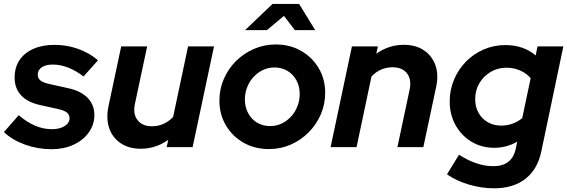

<svg xmlns="http://www.w3.org/2000/svg" viewBox="-39 -761 2933 993"><path d="M227.6 10.7Q155.9 10.7 90 -13.2Q24.1 -37.1 -18.7 -78L57.9 -165.2Q99.8 -129.3 142.3 -111.1Q184.8 -92.9 228.9 -92.9Q269.9 -92.9 295.3 -108.9Q320.7 -124.9 320.7 -149.9Q320.7 -167.9 306.7 -179Q292.7 -190.1 264 -196.5L168.4 -217.7Q103.7 -231.7 70.1 -268.1Q36.6 -304.4 36.6 -359.4Q36.6 -411.9 61.7 -449.7Q86.9 -487.5 133.2 -508.2Q179.6 -529 243.2 -529Q306.3 -529 364.3 -508.5Q422.3 -487.9 467.8 -449.3L393 -365.5Q353.9 -395.7 313.4 -411.4Q273 -427.1 234.2 -427.1Q198.2 -427.1 177.2 -413.1Q156.2 -399.1 156.2 -374.7Q156.2 -356 170.4 -344.7Q184.6 -333.3 217.6 -326.2L313.2 -305Q379.2 -290.8 414.1 -254.9Q449.1 -219 449.1 -166.2Q449.1 -116.2 420.1 -75.9Q391.1 -35.6 341.1 -12.4Q291.1 10.7 227.6 10.7Z M689.4 8.3Q627.6 8.3 585.1 -20.3Q542.7 -48.9 525.8 -98Q509 -147.2 521.7 -210L587.8 -521H722.1L658.6 -223Q647.9 -171.2 672.5 -139.6Q697.1 -107.9 746.8 -107.9Q778.7 -107.9 806.4 -120.4Q834.1 -132.8 856.4 -156.3L933.6 -521H1067.8L957.2 0H823L831.1 -37.8Q766.3 8.3 689.4 8.3Z M1352.3 10Q1278.9 10 1221 -22.8Q1163.1 -55.6 1129.4 -112.6Q1095.7 -169.6 1095.7 -240.4Q1095.7 -299.6 1118.5 -352.4Q1141.3 -405.2 1181.6 -445.3Q1222 -485.4 1274.8 -508.2Q1327.6 -531 1386.9 -531Q1460.3 -531 1517.8 -498.2Q1575.3 -465.5 1609 -408.9Q1642.8 -352.4 1642.8 -280.6Q1642.8 -221.5 1620 -169Q1597.2 -116.5 1556.8 -76.1Q1516.5 -35.7 1464 -12.8Q1411.6 10 1352.3 10ZM1358.2 -108.9Q1389.6 -108.9 1417.1 -121.9Q1444.6 -134.8 1465.8 -157.5Q1487.1 -180.3 1499 -210.6Q1511 -240.9 1511 -274.4Q1511 -314.7 1494.1 -345.7Q1477.3 -376.7 1447.7 -394.4Q1418 -412.1 1380.4 -412.1Q1348.9 -412.1 1321.4 -399.2Q1293.9 -386.2 1272.7 -363.5Q1251.4 -340.7 1239.5 -310.4Q1227.5 -280.2 1227.5 -246.6Q1227.5 -207.2 1244.4 -175.7Q1261.2 -144.2 1290.8 -126.6Q1320.5 -108.9 1358.2 -108.9ZM1228.7 -605.3 1370.3 -740.6H1507.9L1591.1 -605.3H1485.9L1429.7 -678.9L1341.5 -605.3Z M1670.8 0 1781.1 -521H1915.4L1907.2 -483.2Q1972.1 -529.3 2049.2 -529.3Q2111.1 -529.3 2153.4 -500.9Q2195.6 -472.5 2213 -423.3Q2230.4 -374.2 2216.6 -311.3L2150.5 0H2016.3L2079.7 -298Q2090.4 -349.8 2066 -381.5Q2041.6 -413.1 1991.6 -413.1Q1959.9 -413.1 1932.3 -401.2Q1904.8 -389.3 1882.2 -365.3L1805.1 0Z M2515.7 212.9Q2451.4 212.9 2386.4 193.7Q2321.4 174.6 2272.7 140.6L2335 39.1Q2379 67.9 2424 83.2Q2469 98.5 2512 98.5Q2609.7 98.5 2628.6 7.4L2635.8 -28.1Q2581.1 3.4 2516.9 3.4Q2451.7 3.4 2399.6 -28Q2347.4 -59.4 2317.1 -113.8Q2286.8 -168.2 2286.8 -236.3Q2286.8 -296.7 2309.4 -349.8Q2332 -402.9 2371.3 -442.7Q2410.6 -482.6 2463.1 -505.3Q2515.6 -528 2575.4 -528Q2621.1 -528 2661.2 -514.3Q2701.3 -500.6 2731.3 -474.2L2741 -521H2874.5L2760.6 22.3Q2741.2 114.7 2678.5 163.8Q2615.8 212.9 2515.7 212.9ZM2552.9 -111.4Q2614 -111.4 2661.8 -149.9L2705.5 -356.6Q2684.8 -381.4 2651.7 -396.1Q2618.6 -410.8 2580.3 -410.8Q2535.5 -410.8 2498.5 -389Q2461.5 -367.1 2440.1 -330.4Q2418.6 -293.7 2418.6 -248Q2418.6 -208.8 2435.7 -177.8Q2452.8 -146.8 2483.5 -129.1Q2514.2 -111.4 2552.9 -111.4Z"/></svg>

Font: Red Hat Display
Style: Italic
Weight: 300
Italic angle: -12°
Designer: Pentagram, MCKL
Foundry: Pentagram, MCKL
Version: Version 1.023